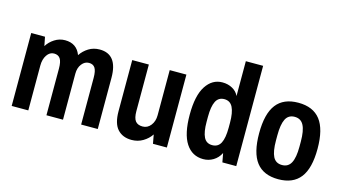

<svg xmlns="http://www.w3.org/2000/svg" viewBox="-81 -1017 2377 1328"><g transform="rotate(15 1107.0 -352.5)"><path d="M543.4 -534.8Q671.6 -534.8 671.6 -366.6V0H552.6V-333.6Q552.6 -383.6 538.9 -404.9Q525.2 -426.2 495.2 -426.2Q465.2 -426.2 444 -399Q422.7 -371.9 422.7 -329.3V0H304.1V-333.6Q304.1 -383.6 289.7 -404.9Q275.4 -426.2 245 -426.2Q214.6 -426.2 194.4 -396.4Q174.2 -366.6 174.2 -321V0H55.2V-522.2H153.8L166.4 -458.3Q186.4 -490.9 220.7 -512.8Q255 -534.8 295.4 -534.8Q378.8 -534.8 407.5 -458.3Q429.6 -491.7 464.4 -513.2Q499.1 -534.8 543.4 -534.8Z M916.2 12.6Q851.9 12.6 815.2 -27.8Q778.5 -68.2 778.5 -156.4V-522.2H897.5V-188.5Q897.5 -139 914.2 -117.9Q930.9 -96.9 965.9 -96.9Q1000.9 -96.9 1023.9 -126.2Q1046.9 -155.5 1046.9 -199.4V-522.2H1166.4V0H1066.9L1055.2 -63.9Q1033.4 -30.8 997 -9.1Q960.5 12.6 916.2 12.6Z M1429.2 12.6Q1349.3 12.6 1304.7 -55.6Q1260.2 -123.8 1260.2 -260.9Q1260.2 -397.9 1304.7 -466.3Q1349.3 -534.8 1422.2 -534.8Q1462.2 -534.8 1493.9 -517.2Q1525.6 -499.6 1539.5 -468.7V-718.1H1663.3V0H1563.9L1552.1 -63.9Q1533.4 -26.9 1500.7 -7.2Q1467.9 12.6 1429.2 12.6ZM1385.8 -279.3V-242.8Q1385.8 -169.9 1404 -133.4Q1422.2 -96.9 1464.4 -96.9Q1506.5 -96.9 1525.2 -133.1Q1543.9 -169.4 1543.9 -242.8V-278.5Q1543.9 -351.4 1525.2 -388.8Q1506.5 -426.2 1464.6 -426.2Q1422.7 -426.2 1404.2 -389.2Q1385.8 -352.3 1385.8 -279.3Z M1808.9 -467.9Q1860.6 -534.8 1966.1 -534.8Q2071.7 -534.8 2123.6 -467.9Q2175.5 -401 2175.5 -260.9Q2175.5 -120.8 2123.6 -54.1Q2071.7 12.6 1966.1 12.6Q1860.6 12.6 1808.9 -54.1Q1757.2 -120.8 1757.2 -260.9Q1757.2 -401 1808.9 -467.9ZM1882.7 -279.3V-242.8Q1882.7 -164.6 1902 -126.8Q1921.4 -89.1 1966.1 -89.1Q2010.9 -89.1 2030.8 -127.1Q2050.8 -165.1 2050.8 -242.8V-279.3Q2050.8 -357.5 2030.8 -395.7Q2010.9 -434 1966.1 -434Q1921.4 -434 1902 -395.7Q1882.7 -357.5 1882.7 -279.3Z"/></g></svg>

Font: Puralecka Narrow
Style: Bold
Weight: 700
Designer: Hector Gatti, Marcela Romero, Pablo Cosgaya and Nicolas Silva
Version: Version 1.004;PS 001.004;hotconv 1.0.70;makeotf.lib2.5.58329